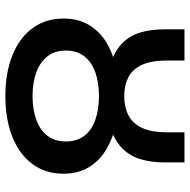

<svg xmlns="http://www.w3.org/2000/svg" viewBox="-16 -678 706 714"><g transform="rotate(90 337.0 -321.0)"><path d="M337 12Q251 12 186 -14Q121 -40 85 -88.5Q49 -137 49 -204Q49 -259 73 -299Q97 -339 138.5 -364Q180 -389 235 -400V-373Q179 -389 147 -417Q115 -445 102 -486Q89 -527 89 -581V-654H205V-590Q205 -530 221.5 -495Q238 -460 268 -445Q298 -430 337 -430Q377 -430 407.5 -445Q438 -460 455 -495Q472 -530 472 -590V-654H584V-581Q584 -527 570.5 -486Q557 -445 525.5 -417Q494 -389 438 -373V-400Q492 -389 534.5 -364Q577 -339 601.5 -299Q626 -259 626 -204Q626 -137 590 -88.5Q554 -40 489 -14Q424 12 337 12ZM337 -89Q387 -89 425.5 -103Q464 -117 485 -144.5Q506 -172 506 -213Q506 -254 485 -281.5Q464 -309 425.5 -322.5Q387 -336 337 -336Q287 -336 249 -322.5Q211 -309 189.5 -281.5Q168 -254 168 -213Q168 -172 189.5 -144.5Q211 -117 249 -103Q287 -89 337 -89Z"/></g></svg>

Font: Source Sans 3 SemiBold
Style: Regular
Weight: 600
Designer: Paul D. Hunt
Foundry: Adobe
Version: Version 3.046;hotconv 1.0.118;makeotfexe 2.5.65603